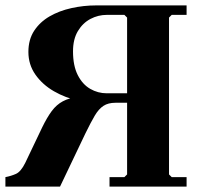

<svg xmlns="http://www.w3.org/2000/svg" viewBox="-20 -690 740 710"><path d="M0 0V-35Q21 -39 39 -47Q57 -55 73 -87L136 -219Q154 -256 171.5 -279.5Q189 -303 212.5 -315.5Q236 -328 269 -332L270 -318Q222 -328 179.5 -352.5Q137 -377 111 -414Q85 -451 85 -498Q85 -544 106.5 -576.5Q128 -609 163.5 -629.5Q199 -650 244 -660Q289 -670 335 -670H670V-635H615L605 -625V-45L615 -35H670V0H385V-35H440L450 -45V-355L495 -310H407Q380 -310 362.5 -298.5Q345 -287 330.5 -262.5Q316 -238 296 -197L202 0ZM450 -300V-625L440 -635H375Q343 -635 314.5 -620Q286 -605 268 -575Q250 -545 250 -500Q250 -447 267.5 -412.5Q285 -378 313.5 -361.5Q342 -345 375 -345H495Z"/></svg>

Font: Brygada 1918
Style: Bold
Weight: 700
Designer: Mateusz Machalski | Borys Kosmynka | Przemek Hoffer
Foundry: NIEPODLEGLA 2018
Version: Version 3.006